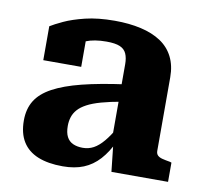

<svg xmlns="http://www.w3.org/2000/svg" viewBox="-67 -624 758 708"><g transform="rotate(10 312.0 -270.0)"><path d="M388 -327V-262Q342 -254 310 -245Q278 -236 257.5 -225Q237 -214 225.5 -201Q214 -188 209 -172.5Q204 -157 204 -139Q204 -114 212 -98.5Q220 -83 235.5 -76Q251 -69 272 -69Q294 -69 312.5 -79Q331 -89 349.5 -111Q368 -133 387 -167L393 -115Q373 -72 347.5 -44Q322 -16 289 -2.5Q256 11 211 11Q156 11 118 -4.5Q80 -20 60.5 -51.5Q41 -83 41 -131Q41 -174 60 -205Q79 -236 120.5 -258.5Q162 -281 227.5 -297.5Q293 -314 388 -327ZM392 0 380 -110 373 -109V-400Q373 -423 366 -439Q359 -455 341.5 -462.5Q324 -470 291 -470Q245 -470 214.5 -457.5Q184 -445 172 -429Q165 -435 164.5 -443Q164 -451 170 -459Q176 -467 187 -472.5Q198 -478 215 -478V-362H73V-489Q89 -499 120 -513.5Q151 -528 198 -539.5Q245 -551 308 -551Q362 -551 406 -541Q450 -531 481 -510.5Q512 -490 528.5 -457.5Q545 -425 545 -381V-106Q545 -95 551 -89Q557 -83 568.5 -80Q580 -77 598 -74L604 -72V0Z"/></g></svg>

Font: Roboto Serif
Style: Bold
Weight: 700
Designer: Greg Gazdowicz
Foundry: Commercial Type
Version: Version 1.008